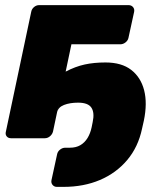

<svg xmlns="http://www.w3.org/2000/svg" viewBox="-20 -540 647 750"><path d="M23 0Q12 0 6 -7.5Q0 -15 3 -26L102 -494Q104 -505 113 -512.5Q122 -520 133 -520H482Q493 -520 499.5 -512.5Q506 -505 504 -494L482 -393Q480 -382 470.5 -374.5Q461 -367 450 -367H259L187 -26Q184 -15 175 -7.5Q166 0 155 0ZM236 -260Q274 -280 310.5 -288Q347 -296 392 -296Q455 -296 492.5 -267Q530 -238 543 -187.5Q556 -137 542 -69L535 -38Q520 34 477 85Q434 136 370.5 163Q307 190 228 190H202Q192 190 185.5 182.5Q179 175 181 164L203 63Q205 52 214.5 44.5Q224 37 235 37H253Q277 37 294 27Q311 17 322 -1Q333 -19 338 -43L342 -63Q350 -100 337 -119.5Q324 -139 285 -139Q253 -139 230 -130Q207 -121 203 -101Z"/></svg>

Font: Rubik Light ExtraBold
Style: Italic
Weight: 800
Italic angle: -12°
Version: Version 2.104